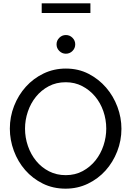

<svg xmlns="http://www.w3.org/2000/svg" viewBox="-20 -1126 788 1151"><path d="M373 5Q298 5 236.5 -25.5Q175 -56 131 -106.5Q87 -157 63 -222Q39 -287 39 -355Q39 -426 64.5 -491Q90 -556 135 -606Q180 -656 241.5 -685.5Q303 -715 375 -715Q450 -715 511 -683.5Q572 -652 616 -601Q660 -550 684 -485.5Q708 -421 708 -354Q708 -283 682.5 -218Q657 -153 612.5 -103.5Q568 -54 506.5 -24.5Q445 5 373 5ZM130 -355Q130 -301 147.5 -250.5Q165 -200 197 -161Q229 -122 274 -99Q319 -76 374 -76Q431 -76 476 -100.5Q521 -125 552.5 -164.5Q584 -204 600.5 -254Q617 -304 617 -355Q617 -409 599.5 -459.5Q582 -510 549.5 -548.5Q517 -587 472.5 -610Q428 -633 374 -633Q317 -633 272 -609Q227 -585 195.5 -546Q164 -507 147 -457Q130 -407 130 -355ZM319 -860Q319 -883 335.5 -899.5Q352 -916 375 -916Q398 -916 414.5 -899.5Q431 -883 431 -860Q431 -837 414.5 -820.5Q398 -804 375 -804Q352 -804 335.5 -820.5Q319 -837 319 -860ZM230 -1048V-1106H522V-1048Z"/></svg>

Font: Rising Sun
Style: Regular
Weight: 400
Designer: Matt McInerney, Pablo Impallari, Rodrigo Fuenzalida (Raleway font), Stephen Hutchings (Greek), Cristiano Sobral (main ch
Foundry: The Rising Sun Project Authors
Version: Version 4.327; ttfautohint (v1.8.4.7-5d5b-dirty)